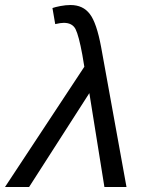

<svg xmlns="http://www.w3.org/2000/svg" viewBox="-65 -745 577 765"><path d="M271 -479 263 -527Q249 -603 236 -629Q223 -654 189 -654Q177 -654 155 -649L144 -713Q149 -715 157.5 -717Q166 -719 176 -721Q186 -723 196.5 -724Q207 -725 216 -725Q266 -725 293 -689Q320 -654 338 -557L439 0H351L291 -374L51 0H-45Z"/></svg>

Font: Libra Sans Modern
Style: Italic
Weight: 400
Italic angle: -12°
Foundry: Stefan Peev, Context Ltd
Version: Version 1.000